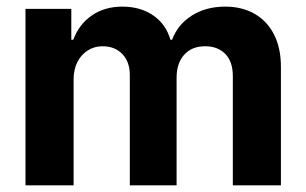

<svg xmlns="http://www.w3.org/2000/svg" viewBox="-20 -557 919 577"><path d="M56.6 -530.3H194.3V-437.5H200.2Q217.3 -483.9 255.9 -510.5Q294.4 -537.1 347.7 -537.1Q402.3 -537.1 440.7 -510.5Q479 -483.9 492.2 -437.5H497.1Q514.2 -483.4 556.6 -510.3Q599.1 -537.1 657.2 -537.1Q706.5 -537.1 744.4 -515.9Q782.2 -494.6 803.2 -453.9Q824.2 -413.1 824.2 -356.4V0H679.7V-328.1Q679.7 -372.1 657 -395Q634.3 -418 596.7 -418Q556.2 -418 533.4 -392.3Q510.7 -366.7 510.7 -324.2V0H370.1V-332Q370.1 -371.1 347.7 -394.5Q325.2 -418 288.1 -418Q263.7 -418 243.9 -405.5Q224.1 -393.1 212.6 -370.6Q201.2 -348.1 201.2 -318.4V0H56.6Z"/></svg>

Font: Pretendard JP
Style: Bold
Weight: 700
Designer: Base glyphs from Inter by Rasmus Andersson; Hangeul glyphs from Noto Sans CJK(Source Han Sans) by Jang Soo-young and Kan
Foundry: Kil Hyung-jin
Version: Version 1.309